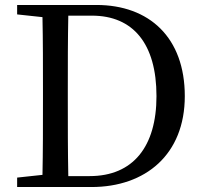

<svg xmlns="http://www.w3.org/2000/svg" viewBox="-20 -753 816 773"><path d="M255 -44C253 -143 253 -243 253 -354V-392C253 -493 253 -593 255 -690H350C516 -690 610 -577 610 -366C610 -163 516 -44 341 -44ZM49 -733V-695L151 -684C153 -588 153 -490 153 -392V-354C153 -243 153 -145 151 -49L49 -38V0H348C566 0 724 -131 724 -366C724 -602 581 -733 368 -733Z"/></svg>

Font: Noto Serif SC Medium
Style: Regular
Weight: 500
Designer: Ryoko NISHIZUKA 西塚涼子 (kana & ideographs); Frank Grießhammer (Latin, Greek & Cyrillic); Wenlong ZHANG 张文龙 (bopomofo); San
Foundry: Adobe Systems Incorporated
Version: Version 1.001;PS 1.001;hotconv 16.6.54;makeotf.lib2.5.65590